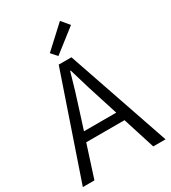

<svg xmlns="http://www.w3.org/2000/svg" viewBox="-228 -1076 1057 1190"><g transform="rotate(-30 301.0 -481.5)"><path d="M243 -821 397 -963 444 -907 280 -779ZM255 -732H346L597 0H509L436 -230H162L88 0H5ZM415 -296 377 -415Q349 -499 301 -663H297Q263 -540 222 -415L184 -296Z"/></g></svg>

Font: Source Han Sans CN Normal
Style: Regular
Weight: 350
Designer: Ryoko NISHIZUKA 西塚涼子 (kana, bopomofo & ideographs); Paul D. Hunt (Latin, Greek & Cyrillic); Sandoll Communications 산돌커뮤니
Foundry: Adobe
Version: Version 2.004;hotconv 1.0.118;makeotfexe 2.5.65603